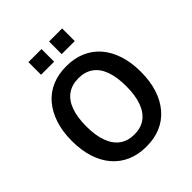

<svg xmlns="http://www.w3.org/2000/svg" viewBox="-243 -1059 1225 1225"><g transform="rotate(-45 369.0 -447.0)"><path d="M369 10Q297 10 239.5 -14.5Q182 -39 141 -86.5Q100 -134 78.5 -201Q57 -268 57 -352Q57 -437 79 -504Q101 -571 141.5 -618.5Q182 -666 239.5 -690.5Q297 -715 369 -715Q442 -715 499.5 -690Q557 -665 597 -618.5Q637 -572 659 -505Q681 -438 681 -354Q681 -269 659.5 -202Q638 -135 597 -87Q556 -39 499 -14.5Q442 10 369 10ZM369 -99Q428 -99 468 -128Q508 -157 529 -214Q550 -271 550 -353Q550 -436 529.5 -492.5Q509 -549 468.5 -577.5Q428 -606 370 -606Q311 -606 270.5 -577.5Q230 -549 209 -492.5Q188 -436 188 -352Q188 -271 209 -214Q230 -157 270.5 -128Q311 -99 369 -99ZM403 -790V-904H521V-790ZM217 -790V-904H335V-790Z"/></g></svg>

Font: Nunito Sans 10pt SemiCondensed
Style: Bold
Weight: 700
Width: 4
Designer: Vernon Adams
Foundry: Vernon Adams
Version: Version 3.101;gftools[0.9.27]